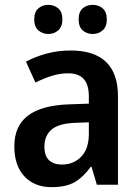

<svg xmlns="http://www.w3.org/2000/svg" viewBox="-20 -761 577 791"><path d="M270 -553Q466 -553 466 -364V0H379L357 -74H354Q323 -31 287.5 -10.5Q252 10 192 10Q122 10 80.5 -34.5Q39 -79 39 -158Q39 -242 95 -284.5Q151 -327 262 -331L346 -334V-363Q346 -413 324.5 -436Q303 -459 262 -459Q227 -459 193.5 -448.5Q160 -438 126 -421L87 -507Q126 -528 173 -540.5Q220 -553 270 -553ZM289 -255Q220 -252 191.5 -226.5Q163 -201 163 -157Q163 -118 182.5 -100.5Q202 -83 235 -83Q283 -83 314.5 -115.5Q346 -148 346 -209V-257ZM121 -681Q121 -712 138 -726.5Q155 -741 179 -741Q203 -741 220 -726.5Q237 -712 237 -681Q237 -651 220 -636Q203 -621 179 -621Q155 -621 138 -636Q121 -651 121 -681ZM304 -681Q304 -712 320.5 -726.5Q337 -741 362 -741Q386 -741 403 -726.5Q420 -712 420 -681Q420 -651 403 -636Q386 -621 362 -621Q337 -621 320.5 -636Q304 -651 304 -681Z"/></svg>

Font: Noto Sans Gujarati SemiCondensed SemiBold
Style: Regular
Weight: 600
Width: 4
Designer: Jelle Bosma - Monotype Design Team, Universal Thirst
Foundry: Monotype Imaging Inc.
Version: Version 2.106; ttfautohint (v1.8.4.7-5d5b)